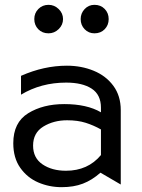

<svg xmlns="http://www.w3.org/2000/svg" viewBox="-20 -764 588 795"><path d="M253 -57Q195 -57 156 -83.5Q117 -110 117 -161Q117 -214 159.5 -240Q202 -266 258 -266Q302 -266 335 -255.5Q368 -245 398 -228V-122Q344 -57 253 -57ZM257 -492Q162 -492 67 -450V-372Q150 -422 254 -422Q321 -422 359.5 -397Q398 -372 398 -318V-299Q340 -333 246 -333Q158 -333 96.5 -295Q35 -257 35 -171Q35 -110 64 -69Q93 -28 138.5 -8.5Q184 11 235 11Q285 11 323 -3.5Q361 -18 396 -49L480 0V-308Q480 -367 449.5 -408.5Q419 -450 368 -471Q317 -492 257 -492ZM122 -685Q122 -660 138.5 -643Q155 -626 181 -626Q205 -626 223 -643.5Q241 -661 241 -685Q241 -709 223 -726.5Q205 -744 181 -744Q156 -744 139 -727Q122 -710 122 -685ZM314 -685Q314 -660 330.5 -643Q347 -626 371 -626Q397 -626 413.5 -643Q430 -660 430 -685Q430 -710 413.5 -727Q397 -744 371 -744Q347 -744 330.5 -726.5Q314 -709 314 -685Z"/></svg>

Font: Geom Light
Style: Regular
Weight: 300
Version: Version 1.102